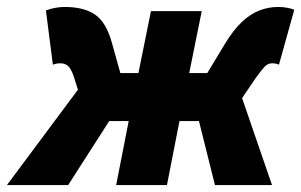

<svg xmlns="http://www.w3.org/2000/svg" viewBox="-76 -532 866 552"><path d="M-56 0 148 -274 138 -306Q130 -332 121 -341Q112 -350 98 -350Q91 -350 86 -349Q81 -348 76 -346L56 -502Q83 -512 110 -512Q166 -512 198 -489.5Q230 -467 246 -408L270 -322H322L358 -500H504L468 -322H520L572 -408Q595 -446 619.5 -469Q644 -492 670 -502Q696 -512 724 -512Q738 -512 750.5 -509.5Q763 -507 770 -504L726 -346Q722 -348 717 -349Q712 -350 706 -350Q694 -350 684.5 -340Q675 -330 658 -306L620 -250L706 0H542L496 -184H440L404 0H258L294 -184H238L120 0Z"/></svg>

Font: Source Sans 3 Black
Style: Italic
Weight: 900
Italic angle: -11°
Designer: Paul D. Hunt
Foundry: Adobe
Version: Version 3.052;hotconv 1.1.0;makeotfexe 2.6.0